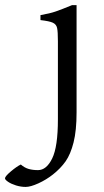

<svg xmlns="http://www.w3.org/2000/svg" viewBox="-127 -489 406 753"><path d="M-26.4 244.1Q-44.9 244.1 -64 238.3Q-83 232.4 -95.2 224.1Q-107.4 215.8 -107.4 210.4Q-107.4 202.6 -84.2 183.1Q-61 163.6 -45.4 156.2Q-30.8 168.9 -14.6 173.6Q1.5 178.2 22 178.2Q55.2 178.2 77.6 132.6Q100.1 86.9 100.1 -21V-327.1Q100.1 -365.2 96.9 -379.4Q93.8 -393.6 80.3 -399.9Q66.9 -406.2 31.7 -410.2V-429.7Q68.4 -436 92.3 -444.3Q116.2 -452.6 155.3 -468.8H173.3V-48.3Q173.3 22.9 161.6 69.3Q149.9 115.7 130.4 143.6Q110.8 171.4 80.6 195.3Q54.7 215.8 23.7 230Q-7.3 244.1 -26.4 244.1Z"/></svg>

Font: David Libre
Style: Regular
Weight: 400
Version: Version 1.000